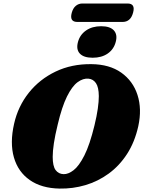

<svg xmlns="http://www.w3.org/2000/svg" viewBox="-20 -1090 839 1124"><path d="M515 -714.5Q621 -713.5 689.8 -664.8Q758.5 -616 785 -534Q811.5 -452 789.5 -351Q768.5 -257.5 723.5 -188.2Q678.5 -119 616 -73.5Q553.5 -28 479.8 -6.2Q406 15.5 328.5 14Q223 12 154.5 -35.8Q86 -83.5 61.5 -168.2Q37 -253 62.5 -365.5Q85.5 -467.5 148.5 -546.8Q211.5 -626 305.5 -671Q399.5 -716 515 -714.5ZM352 -70.5Q379.5 -69.5 411 -93.8Q442.5 -118 474 -180.2Q505.5 -242.5 533 -355.5Q546.5 -411 552.5 -453.5Q558.5 -496 558.5 -527.5Q558 -579.5 541.8 -603.2Q525.5 -627 498 -629.5Q466.5 -632.5 434.2 -608.8Q402 -585 372.2 -525.2Q342.5 -465.5 318 -361.5Q302.5 -298.5 295.5 -251.8Q288.5 -205 288.5 -172Q288.5 -117.5 305.5 -94.5Q322.5 -71.5 352 -70.5ZM522.5 -752Q470.5 -752 447.5 -776.2Q424.5 -800.5 436.5 -844.5Q448 -887 484 -911.8Q520 -936.5 572 -936.5Q624.5 -936.5 646.8 -911.8Q669 -887 657.5 -844.5Q646 -801 610.5 -776.5Q575 -752 522.5 -752ZM400 -1015Q407.5 -1042.5 424 -1056Q440.5 -1069.5 462.5 -1069.5H726.5Q774 -1069.5 759 -1015.5Q744.5 -961.5 697.5 -961.5H433Q385.5 -961.5 400 -1015Z"/></svg>

Font: Fraunces 9pt Soft Black
Style: Italic
Weight: 900
Italic angle: -16°
Version: Version 1.000;[b76b70a41]